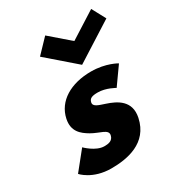

<svg xmlns="http://www.w3.org/2000/svg" viewBox="-199 -966 1023 1107"><g transform="rotate(-30 312.0 -412.5)"><path d="M269.6 -840 182.5 -749 369.4 -587 624.5 -749 575.6 -840 399.1 -728ZM394 -528C259 -528 157.4 -468 135.3 -363C119.1 -286 163.6 -250 209.9 -223C261.6 -193 317 -190 309.2 -153C302 -119 271.4 -116 246.4 -116C189.4 -116 131.8 -175 131.8 -175L34.4 -54C34.4 -54 93.8 15 217.8 15C322.8 15 465.9 -9 497.6 -160C519.7 -265 439.7 -303 376.1 -324C335.1 -338 300.8 -346 306.4 -373C311.5 -397 329 -404 368 -404C422 -404 475.2 -372 475.2 -372L557.6 -488C557.6 -488 493 -528 394 -528Z"/></g></svg>

Font: Hussar
Style: BdOblTwo
Weight: 700
Foundry: Cannot Into Space Fonts
Version: Version 2.00